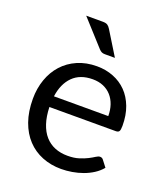

<svg xmlns="http://www.w3.org/2000/svg" viewBox="-135 -818 798 920"><g transform="rotate(20 264.0 -358.0)"><path d="M409.5 -308.5Q409.5 -339.5 400.8 -365.2Q392 -391 375.2 -409.8Q358.5 -428.5 334.5 -438.8Q310.5 -449 280 -449Q216 -449 178.8 -411.8Q141.5 -374.5 132.5 -308.5ZM481.5 -71Q465 -51 442 -36.2Q419 -21.5 392.8 -12Q366.5 -2.5 338.5 2.2Q310.5 7 283 7Q230.5 7 186.2 -10.8Q142 -28.5 109.8 -62.8Q77.5 -97 59.5 -147.5Q41.5 -198 41.5 -263.5Q41.5 -316.5 57.8 -362.5Q74 -408.5 104.5 -442.2Q135 -476 179 -495.2Q223 -514.5 278 -514.5Q323.5 -514.5 362.2 -499.2Q401 -484 429.2 -455.2Q457.5 -426.5 473.5 -384.2Q489.5 -342 489.5 -288Q489.5 -267 485 -260Q480.5 -253 468 -253H129.5Q131 -205 142.8 -169.5Q154.5 -134 175.5 -110.2Q196.5 -86.5 225.5 -74.8Q254.5 -63 290.5 -63Q324 -63 348.2 -70.8Q372.5 -78.5 390 -87.5Q407.5 -96.5 419.2 -104.2Q431 -112 439.5 -112Q450.5 -112 456.5 -103.5ZM230 -724.5Q246.5 -724.5 254.5 -719.2Q262.5 -714 269.5 -702.5L344 -581.5H293Q282.5 -581.5 276 -584.8Q269.5 -588 262.5 -595.5L145.5 -724.5Z"/></g></svg>

Font: Lato 2
Style: Regular
Weight: 400
Designer: Lukasz Dziedzic with Adam Twardoch and Botio Nikoltchev
Foundry: tyPoland Lukasz Dziedzic
Version: Version 2.015; 2015-08-06; http://www.latofonts.com/